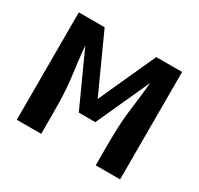

<svg xmlns="http://www.w3.org/2000/svg" viewBox="-117 -662 834 805"><g transform="rotate(30 300.0 -260.0)"><path d="M50 0V-520H175L300 -245L425 -520H550V0H432V-104Q432 -143 433.5 -181.5Q435 -220 439.5 -259Q444 -298 449 -336.5Q454 -375 457 -413L340 -156H260L143 -413Q146 -375 151 -336.5Q156 -298 160.5 -259Q165 -220 166.5 -181.5Q168 -143 168 -104V0Z"/></g></svg>

Font: R Plex Mono
Style: Bold
Weight: 700
Monospace: yes
Designer: Belleve Invis
Foundry: Belleve Invis
Version: Version 31.8.0